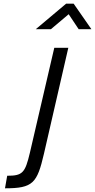

<svg xmlns="http://www.w3.org/2000/svg" viewBox="-20 -951 515 1040"><path d="M256 -793 352 -874 406 -793H475L379 -931H338L174 -793ZM274 -692 142 -124C116 -14 102 1 19 1L7 69C159 69 181 41 218 -118L350 -692Z"/></svg>

Font: RazerF5
Style: Italic
Weight: 400
Foundry: Razer Inc.
Version: Version 2